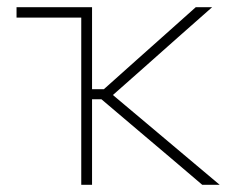

<svg xmlns="http://www.w3.org/2000/svg" viewBox="-20 -514 658 534"><path d="M542.5 0Q500 -36.5 456.8 -73Q413.5 -109.5 370.5 -146L262 -238H229V-266H269L358.5 -346Q400 -383 441.8 -420.2Q483.5 -457.5 524.5 -494H570Q521.5 -451.5 473.5 -408.8Q425.5 -366 378 -324L283 -240V-259L389.5 -169.5Q440 -127 490.5 -84.5Q541 -42 591 0ZM206 0Q206 -56.5 206 -108.5Q206 -160.5 206 -221V-271Q206 -310.5 206 -346.5Q206 -382.5 206 -417.5Q206 -452.5 206 -489L218.5 -465H201.5Q159 -465 114.2 -465Q69.5 -465 26 -465V-494H236Q236 -438 236 -385Q236 -332 236 -271V-221Q236 -160.5 236 -108.5Q236 -56.5 236 0Z"/></svg>

Font: Commissioner Thin
Style: Regular
Weight: 100
Designer: Kostas Bartsokas
Foundry: Kostas Bartsokas
Version: Version 1.001;gftools[0.9.23]